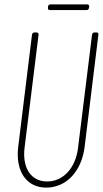

<svg xmlns="http://www.w3.org/2000/svg" viewBox="-20 -848 469 876"><path d="M207 -802H375C381 -802 385 -806 386 -812L387 -818C387 -824 384 -828 378 -828H210C204 -828 200 -824 199 -818V-812C198 -806 201 -802 207 -802ZM191 8C282 8 352 -66 366 -177L429 -690C430 -696 426 -700 421 -700H411C405 -700 401 -696 400 -690L336 -173C325 -81 268 -20 195 -20C122 -20 81 -81 92 -173L156 -690C156 -696 153 -700 147 -700H137C132 -700 127 -696 126 -690L63 -177C50 -66 101 8 191 8Z"/></svg>

Font: Barlow Condensed Thin
Style: Italic
Weight: 250
Width: 3
Italic angle: -7°
Designer: Jeremy Tribby
Foundry: Tribby Type
Version: Version 1.422;hotconv 1.0.109;makeotfexe 2.5.65596